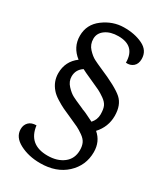

<svg xmlns="http://www.w3.org/2000/svg" viewBox="-233 -793 1010 1166"><g transform="rotate(30 272.0 -210.5)"><path d="M499 53Q499 147 430.5 210.5Q362 274 249 274Q168 274 106 241.5Q44 209 44 153Q44 124 62.5 105Q81 86 116 86Q132 212 265 212Q333 212 376.5 178.5Q420 145 420 85Q420 56 410.5 35.5Q401 15 376 -2.5Q351 -20 332 -29.5Q313 -39 272.5 -56.5Q232 -74 209 -85Q186 -96 156.5 -114.5Q127 -133 111 -152Q72 -197 72 -255Q72 -338 138 -387Q72 -438 72 -517.5Q72 -597 137 -645.5Q202 -694 278.5 -695Q355 -696 411.5 -668.5Q468 -641 468 -582Q468 -547 447 -529.5Q426 -512 396 -515Q396 -632 277 -632Q222 -632 187 -607Q152 -582 152 -542.5Q152 -503 177.5 -475.5Q203 -448 226.5 -436Q250 -424 280 -411Q412 -355 455.5 -316Q499 -277 499 -200.5Q499 -124 446 -66Q499 -21 499 53ZM152 -278Q152 -244 177.5 -216.5Q203 -189 226.5 -177Q250 -165 278.5 -153Q307 -141 308 -140Q309 -139 311 -138Q323 -136 394 -100Q420 -129 420 -166Q420 -203 410.5 -223.5Q401 -244 376 -261.5Q351 -279 332 -288.5Q313 -298 262 -320.5Q211 -343 193 -353Q152 -326 152 -278Z"/></g></svg>

Font: Karma Medium
Style: Regular
Weight: 500
Designer: Joana Correia
Foundry: Indian Type Foundry
Version: Version 1.202;PS 1.0;hotconv 1.0.78;makeotf.lib2.5.61930; tt